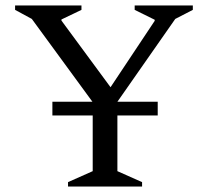

<svg xmlns="http://www.w3.org/2000/svg" viewBox="-20 -680 758 700"><path d="M228 0V-16L318 -56V-259H171V-309H317L96 -611L35 -644V-660H277V-644L204 -609V-605L383 -362L544 -604V-608L471 -644V-660H683V-644L619 -611L408 -309H555V-259H408V-56L498 -16V0Z"/></svg>

Font: Spectral SC
Style: Regular
Weight: 400
Designer: Jean-Baptiste Levee
Foundry: Production Type
Version: Version 2.001